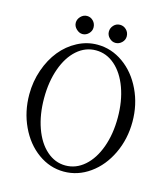

<svg xmlns="http://www.w3.org/2000/svg" viewBox="-120 -901 881 1007"><g transform="rotate(15 321.0 -397.0)"><path d="M407.2 -709Q388.7 -709 373.8 -723.6Q358.9 -738.3 358.9 -757.8Q358.9 -777.3 372.8 -792.2Q386.7 -807.1 407.2 -807.1Q426.8 -807.1 441.4 -792.7Q456.1 -778.3 456.1 -756.8Q456.1 -737.3 441.2 -723.1Q426.3 -709 407.2 -709ZM228 -709Q210.4 -709 194.8 -723.9Q179.2 -738.8 179.2 -757.8Q179.2 -776.9 193.8 -792Q208.5 -807.1 228 -807.1Q247.6 -807.1 261.7 -792.5Q275.9 -777.8 275.9 -756.8Q275.9 -737.8 261.5 -723.4Q247.1 -709 228 -709ZM319.8 13.2Q244.1 13.2 179.9 -33Q115.7 -79.1 78.4 -158.7Q41 -238.3 41 -332Q41 -401.9 63.2 -465.6Q85.4 -529.3 122.8 -575.4Q160.2 -621.6 211.7 -648.7Q263.2 -675.8 319.8 -675.8Q396 -675.8 460.7 -629.9Q525.4 -584 563.2 -504.6Q601.1 -425.3 601.1 -332Q601.1 -238.3 563.2 -158.7Q525.4 -79.1 460.7 -33Q396 13.2 319.8 13.2ZM319.8 -20Q377 -20 423.1 -60.3Q469.2 -100.6 495.1 -172.1Q521 -243.7 521 -333Q521 -422.4 495.1 -493.7Q469.2 -564.9 423.3 -605Q377.4 -645 319.8 -645Q262.7 -645 217.3 -605Q171.9 -564.9 146.5 -493.7Q121.1 -422.4 121.1 -333Q121.1 -243.7 146.5 -172.1Q171.9 -100.6 217.5 -60.3Q263.2 -20 319.8 -20Z"/></g></svg>

Font: Junicode SmCond Light
Style: Regular
Weight: 300
Width: 4
Designer: Peter S. Baker
Version: Version 2.206